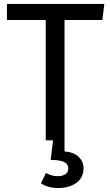

<svg xmlns="http://www.w3.org/2000/svg" viewBox="-20 -709 557 970"><path d="M306 56Q354 60 378 84Q402 108 402 141Q402 189 365.5 215Q329 241 274 241Q247 241 224.5 234.5Q202 228 187 217L212 165Q228 173 241 177Q254 181 271 181Q295 181 310 171.5Q325 162 325 141Q325 120 304 109.5Q283 99 236 99L250 -16H306ZM507 -689 497 -608H306V0H211V-608H15V-689Z"/></svg>

Font: Firava
Style: Regular
Weight: 400
Designer: Carrois Corporate & Edenspiekermann AG
Foundry: Greg Finn Gibson
Version: Version 5.000